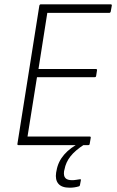

<svg xmlns="http://www.w3.org/2000/svg" viewBox="-20 -675 543 893"><path d="M66 0Q60 0 61 -6L163 -649Q165 -655 170 -655H494Q501 -655 500 -649L495 -621Q493 -615 488 -615H200L159 -354H426Q433 -354 431 -347L427 -321Q426 -316 420 -316H152L108 -40H397Q403 -40 402 -34L397 -5Q396 0 390 0ZM304 198Q267 198 251.5 179.5Q236 161 241 128L243 118Q250 77 278.5 44Q307 11 356 -13L372 -3Q329 25 307.5 52.5Q286 80 280 113L278 121Q275 143 284 153Q293 163 315 163Q325 163 333.5 161.5Q342 160 350 159Q353 158 355 159Q357 160 356 164L352 185Q351 191 346 192Q336 195 325.5 196.5Q315 198 304 198Z"/></svg>

Font: Sofia Sans Semi Condensed ExtraLight
Style: Italic
Weight: 250
Italic angle: -9°
Version: Version 4.100